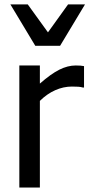

<svg xmlns="http://www.w3.org/2000/svg" viewBox="-20 -838 400 858"><path d="M359.9 -818.4 248.5 -633.3H137.7L26.4 -818.4H104L194.3 -693.4L284.2 -818.4ZM355.5 -446.8H350.6Q340.8 -449.7 330.1 -450.4Q319.3 -451.2 301.3 -451.2Q263.7 -451.2 227.1 -435.1Q190.4 -418.9 158.2 -387.2V0H66.4V-545.4H158.2V-464.4Q207.5 -507.8 245.1 -526.6Q282.7 -545.4 318.4 -545.4Q331.5 -545.4 339.6 -544.7Q347.7 -543.9 355.5 -542.5Z"/></svg>

Font: SG Kara Bold
Style: Regular
Weight: 400
Designer: Damoon Khanjanzadeh
Version: Version 1.000